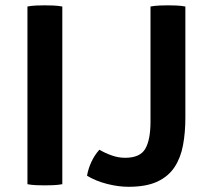

<svg xmlns="http://www.w3.org/2000/svg" viewBox="-20 -708 805 738"><path d="M85.5 -683Q100.5 -686 119.8 -686.8Q139 -687.5 152 -687.5Q166.5 -687.5 184.8 -686.8Q203 -686 219.5 -683V0Q203 3 184.8 3.8Q166.5 4.5 152 4.5Q139 4.5 119.8 3.8Q100.5 3 85.5 0ZM362 -132.5Q384 -119.5 409.5 -110.5Q435 -101.5 461 -101.5Q518.5 -101.5 538.5 -136.2Q558.5 -171 558.5 -240.5V-683Q574.5 -686 593.5 -686.8Q612.5 -687.5 626 -687.5Q640 -687.5 658.2 -686.8Q676.5 -686 692.5 -683V-255.5Q692.5 -198.5 683.5 -150Q674.5 -101.5 651 -65.8Q627.5 -30 584.8 -10Q542 10 474 10Q435 10 391.8 -1Q348.5 -12 314.5 -32.5Q319 -59 331.2 -85.5Q343.5 -112 362 -132.5Z"/></svg>

Font: Signika Light SemiBold
Style: Regular
Weight: 600
Version: Version 2.003;gftools[0.9.32]